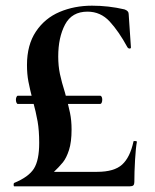

<svg xmlns="http://www.w3.org/2000/svg" viewBox="-20 -656 546 676"><path d="M450 -158Q450 -160 456 -159.5Q462 -159 462 -157Q458 -136 455.5 -93Q453 -50 453 -15Q453 -7 449.5 -3.5Q446 0 437 0H30Q28 0 28 -5.5Q28 -11 30 -12Q81 -33 99.5 -62.5Q118 -92 118 -153Q118 -196 112.5 -228Q107 -260 95 -304Q85 -343 80 -369Q75 -395 75 -427Q75 -498 106.5 -545Q138 -592 190 -614Q242 -636 304 -636Q362 -636 418 -623Q433 -618 433 -607L441 -489Q441 -485 436 -485Q432 -485 429 -489Q398 -546 366 -580.5Q334 -615 288 -615Q233 -615 209 -569.5Q185 -524 185 -457Q185 -424 191 -395.5Q197 -367 209 -329Q221 -285 226.5 -258.5Q232 -232 232 -200Q232 -156 223 -128Q214 -100 201.5 -84.5Q189 -69 165 -46L152 -51H322Q382 -51 410 -76.5Q438 -102 450 -158ZM340 -305Q340 -299 338 -294.5Q336 -290 332 -290H43Q40 -290 38 -294.5Q36 -299 36 -305Q36 -310 38 -314.5Q40 -319 43 -319H332Q336 -319 338 -315Q340 -311 340 -305Z"/></svg>

Font: Cormorant Infant
Style: Bold
Weight: 700
Designer: Christian Thalmann (Catharsis Fonts)
Foundry: Catharsis Fonts
Version: Version 4.000